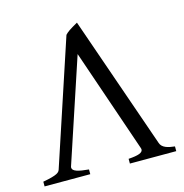

<svg xmlns="http://www.w3.org/2000/svg" viewBox="-98 -734 790 824"><g transform="rotate(-15 297.5 -321.5)"><path d="M379 0H585V-21C555 -24 528 -31 521 -54L316 -643C280 -623 268 -614 259 -604L77 -54C73 -43 67 -33 0 -21V0H203V-21C157 -25 131 -32 131 -48C131 -50 131 -52 132 -54L284 -512L441 -54C442 -51 443 -48 443 -46C443 -31 423 -24 379 -21Z"/></g></svg>

Font: Temporarium
Style: Regular
Weight: 400
Version: Version 1.1